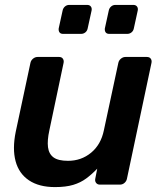

<svg xmlns="http://www.w3.org/2000/svg" viewBox="-20 -752 661 782"><path d="M204 10Q139 10 98 -17.5Q57 -45 43.5 -95.5Q30 -146 44 -215L104 -496Q106 -506 114.5 -513Q123 -520 133 -520H221Q231 -520 236 -513Q241 -506 239 -496L181 -221Q172 -180 175.5 -152.5Q179 -125 198 -111Q217 -97 257 -97Q311 -97 351 -130Q391 -163 403 -221L462 -496Q464 -506 472.5 -513Q481 -520 491 -520H578Q589 -520 594 -513Q599 -506 597 -496L497 -24Q495 -14 487 -7Q479 0 468 0H387Q377 0 371.5 -7Q366 -14 368 -24L376 -65Q354 -42 331 -25Q308 -8 278 1Q248 10 204 10ZM425 -614Q415 -614 410.5 -620Q406 -626 407 -636L423 -709Q425 -719 432.5 -725.5Q440 -732 450 -732H523Q533 -732 538 -725.5Q543 -719 541 -709L525 -636Q523 -626 515.5 -620Q508 -614 498 -614ZM237 -614Q227 -614 222.5 -620Q218 -626 219 -636L235 -709Q237 -719 244.5 -725.5Q252 -732 262 -732H335Q345 -732 350 -725.5Q355 -719 353 -709L337 -636Q335 -626 327.5 -620Q320 -614 310 -614Z"/></svg>

Font: Rubik Light Medium
Style: Italic
Weight: 500
Italic angle: -12°
Version: Version 2.104